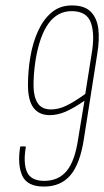

<svg xmlns="http://www.w3.org/2000/svg" viewBox="-20 -681 384 707"><path d="M142 6Q80 6 62 -34Q44 -74 54 -139Q54 -142 59 -142H72Q75 -142 75 -139Q65 -80 79.5 -47.5Q94 -15 143 -15Q195 -15 225.5 -51.5Q256 -88 268 -171L291 -310Q252 -283 222 -270Q192 -257 163 -257Q124 -257 103.5 -284Q83 -311 83 -368Q83 -421 92 -473Q101 -525 120.5 -567.5Q140 -610 170.5 -635.5Q201 -661 245 -661Q291 -661 314 -638Q337 -615 342 -575Q347 -535 338 -482L289 -170Q275 -78 239.5 -36Q204 6 142 6ZM168 -278Q195 -278 223.5 -291.5Q252 -305 294 -335L317 -480Q330 -553 315 -596.5Q300 -640 244 -640Q192 -640 159 -595Q126 -550 111 -460L110 -453Q103 -403 103.5 -363.5Q104 -324 119 -301Q134 -278 168 -278Z"/></svg>

Font: Sofia Sans Extra Condensed Thin
Style: Italic
Weight: 250
Italic angle: -9°
Version: Version 4.100